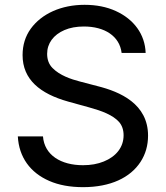

<svg xmlns="http://www.w3.org/2000/svg" viewBox="-20 -757 681 789"><path d="M578.5 -539.4C576 -615.8 530.5 -677.6 456 -711.6C418.7 -728.7 375.7 -737.2 327.4 -737.2C231.9 -737.2 151.6 -701 106.5 -639.2C84.2 -608.3 72.8 -572.1 72.8 -530.5C72.8 -430 144.9 -371.8 260.3 -339.5L347.7 -315.3C399.1 -301.1 443.5 -284.4 469.1 -256C481.5 -241.8 487.9 -223.4 487.9 -201C487.9 -151.6 456.7 -113.6 406.6 -93.4C381.4 -83.1 353 -78.1 321 -78.1C230.8 -78.1 162.6 -119.3 156.6 -196.4H53.3C57.9 -111.2 104 -47.6 182.5 -13.5C221.6 3.6 267.8 12.1 321.4 12.1C434.7 12.1 515.3 -27.3 557.2 -91.3C578.1 -123.2 588.4 -159.4 588.4 -199.6C588.4 -330.3 473.4 -380 380.7 -403.1L308.9 -421.9C271.7 -431.5 225.5 -447.1 196 -477.3C181.1 -492.2 173.7 -511.7 173.7 -535.9C173.7 -578.8 199.6 -614 245 -633.5C267.4 -643.1 294 -648.1 324.9 -648.1C409.8 -648.1 471.6 -608.7 479.8 -539.4Z"/></svg>

Font: Inter 465
Style: Regular
Weight: 400
Designer: Rasmus Andersson
Foundry: rsms
Version: Version 3.019;Glyphs 3.1.2 (3151)